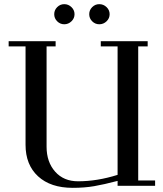

<svg xmlns="http://www.w3.org/2000/svg" viewBox="-20 -902 793 932"><path d="M22 -676.8V-702.1H250V-676.8H206.1V-189.9Q206.1 -115.7 247.6 -68.8Q289.1 -22 358.9 -22Q452.1 -22 550.8 -53.2V-676.8H469.2V-702.1H696.8V-676.8H650.9V-25.9H732.9V0H550.8V-23.9Q483.9 -6.3 437 1.7Q390.1 9.8 333 9.8Q225.6 9.8 164.8 -46.1Q104 -102.1 104 -199.2V-676.8ZM257.6 -798.6Q243.2 -813 243.2 -833Q243.2 -853 257.6 -867.4Q272 -881.8 292 -881.8Q312 -881.8 326.9 -867.4Q341.8 -853 341.8 -833Q341.8 -813 326.9 -798.6Q312 -784.2 292 -784.2Q272 -784.2 257.6 -798.6ZM461.9 -881.8Q482.4 -881.8 497.3 -867.4Q512.2 -853 512.2 -833Q512.2 -813 497.3 -798.6Q482.4 -784.2 461.9 -784.2Q441.9 -784.2 427.5 -798.6Q413.1 -813 413.1 -833Q413.1 -853 427.5 -867.4Q441.9 -881.8 461.9 -881.8Z"/></svg>

Font: Dehuti
Style: Bold
Weight: 700
Version: Version 1.2